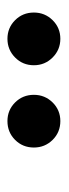

<svg xmlns="http://www.w3.org/2000/svg" viewBox="138 -948 175 490"><g transform="rotate(-90 225.0 -702.5)"><path d="M161.5 -635.5Q133 -635.5 113.5 -655.2Q94 -675 94 -703Q94 -731.5 113.5 -751Q133 -770.5 161.5 -770.5Q189.5 -770.5 209 -751Q228.5 -731.5 228.5 -703Q228.5 -675 209 -655.2Q189.5 -635.5 161.5 -635.5ZM304 -703Q304 -731.5 323.8 -751Q343.5 -770.5 371.5 -770.5Q399.5 -770.5 419 -751Q438.5 -731.5 438.5 -703Q438.5 -675 419 -655.2Q399.5 -635.5 371.5 -635.5Q343.5 -635.5 323.8 -655.2Q304 -675 304 -703Z"/></g></svg>

Font: League Mono Condensed Medium
Style: Regular
Weight: 500
Width: 1
Designer: Tyler Finck
Foundry: The League of Moveable Type / Tyler Finck
Version: Version 2.210